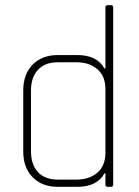

<svg xmlns="http://www.w3.org/2000/svg" viewBox="-20 -723 538 743"><path d="M278 0H204Q143 0 106.5 -37Q70 -74 70 -136V-374Q70 -436 106.5 -473Q143 -510 204 -510H278Q356 -510 384 -458H388V-694Q388 -703 396 -703H410Q418 -703 418 -694V-9Q418 0 410 0H396Q388 0 388 -9V-52H384Q356 0 278 0ZM388 -132V-378Q388 -428 357 -455Q326 -482 276 -482H204Q154 -482 127 -453Q100 -424 100 -373V-137Q100 -86 127 -57Q154 -28 204 -28H276Q326 -28 357 -55Q388 -82 388 -132Z"/></svg>

Font: Rajdhani Light
Style: Regular
Weight: 300
Designer: Satya Rajpurohit, Jyotish Sonowal
Foundry: Indian Type Foundry
Version: Version 1.201;PS 1.0;hotconv 1.0.78;makeotf.lib2.5.61930; tt